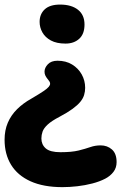

<svg xmlns="http://www.w3.org/2000/svg" viewBox="-20 -540 520 822"><path d="M247.4 261.2Q166 261.2 110.6 236.1Q55.2 211 27.4 165.4Q-0.4 119.8 -0.4 58.4Q-0.4 17.8 13.4 -14.5Q27.2 -46.8 53 -72.4Q78.8 -98 114 -117.6Q148.8 -138 165.9 -149.6Q183 -161.2 188.8 -168.5Q194.6 -175.8 194.6 -181.4Q194.6 -187.2 191 -192.3Q187.4 -197.4 182.6 -203.3Q177.8 -209.2 174.2 -216.5Q170.6 -223.8 170.6 -233.2Q170.6 -249.8 184.9 -264.9Q199.2 -280 226.4 -280Q262.2 -280 288.6 -263.9Q315 -247.8 329.8 -221.5Q344.6 -195.2 344.6 -163.8Q344.6 -148.4 340.1 -133.4Q335.6 -118.4 323.8 -104Q312 -89.6 290.4 -73.8Q268.8 -58 234.8 -40Q201 -22.4 184.2 -6.8Q167.4 8.8 162.3 23.3Q157.2 37.8 157.2 52.8Q157.2 79 175.9 95.3Q194.6 111.6 238.6 111.6Q287.4 111.6 316.7 104.3Q346 97 366.8 89.7Q387.6 82.4 410.8 82.4Q439.4 82.4 459.3 100Q479.2 117.6 479.2 154Q479.2 178.2 465.8 195.8Q452.4 213.4 430.8 224.8Q406.6 237.4 375.4 245.5Q344.2 253.6 311 257.4Q277.8 261.2 247.4 261.2ZM260.6 -353.4Q222.4 -353.4 197.9 -366.7Q173.4 -380 161.5 -401.3Q149.6 -422.6 149.6 -446.2Q149.6 -479.6 171.5 -500Q193.4 -520.4 237.2 -520.4Q285.8 -520.4 313.8 -498.3Q341.8 -476.2 341.8 -435Q341.8 -394.6 319.2 -374Q296.6 -353.4 260.6 -353.4Z"/></svg>

Font: Shantell Sans Light
Style: Regular
Weight: 300
Designer: Stephen Nixon, Anya Danilova, Shantell Martin
Foundry: Arrow Type
Version: Version 1.011;[c5ecc13dd]